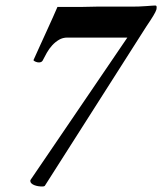

<svg xmlns="http://www.w3.org/2000/svg" viewBox="-20 -665 587 695"><path d="M90 -13Q89 -6 93.5 -1.5Q98 3 105 5.5Q112 8 118.5 9Q125 10 128 10Q130 10 134.5 10Q139 10 142 8L509 -568Q526 -593 535 -608Q544 -623 546 -630Q547 -634 547 -639.5Q547 -645 542 -645Q540 -645 531 -644.5Q522 -644 510 -643Q498 -642 484 -641.5Q470 -641 458 -641Q386 -641 329 -641Q304 -640 280 -640Q256 -640 236.5 -640Q217 -640 204 -640Q191 -640 188 -640Q183 -628 172 -603.5Q161 -579 148 -550.5Q135 -522 122 -493.5Q109 -465 101 -447Q103 -444 109 -441.5Q115 -439 121 -439Q125 -439 128.5 -440.5Q132 -442 134 -445Q141 -459 149.5 -474Q158 -489 169 -501Q180 -513 193.5 -521Q207 -529 224 -529H441Z"/></svg>

Font: Vermiglione
Style: Italic
Weight: 400
Italic angle: -11°
Version: Version 1.105